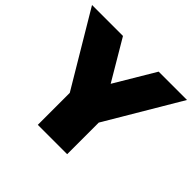

<svg xmlns="http://www.w3.org/2000/svg" viewBox="-191 -896 1092 1092"><g transform="rotate(45 355.0 -350.0)"><path d="M473 -254V0H237V-257L-27 -700H222L365 -458L509 -700H737Z"/></g></svg>

Font: CMG Sans Black
Style: Regular
Weight: 900
Designer: Julieta Ulanovsky
Foundry: Julieta Ulanovsky
Version: Version 7.200